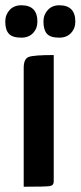

<svg xmlns="http://www.w3.org/2000/svg" viewBox="-57 -709 306 729"><path d="M-37 -627Q-37 -653 -20.5 -671Q-4 -689 24 -689Q85 -689 85 -627Q85 -601 68.5 -583.5Q52 -566 24 -566Q-10 -566 -23.5 -581Q-37 -596 -37 -627ZM108 -627Q108 -653 124.5 -671Q141 -689 168 -689Q229 -689 229 -627Q229 -601 212.5 -583.5Q196 -566 168 -566Q134 -566 121 -581Q108 -596 108 -627ZM147 -20Q147 -5 132.5 -2.5Q118 0 33 0V-451Q33 -486 52.5 -493Q72 -500 147 -500Z"/></svg>

Font: Yanone Kaffeesatz Bold
Style: Regular
Weight: 700
Designer: Yanone (Cyrillic: Daniel Pouzeot)
Foundry: Yanone
Version: Version 1.003;PS 001.003;hotconv 1.0.88;makeotf.lib2.5.64775